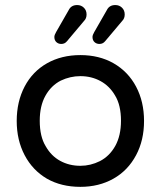

<svg xmlns="http://www.w3.org/2000/svg" viewBox="-20 -726 634 757"><path d="M194.3 -580.1Q194.3 -587.9 201.2 -599.6L251 -686.5Q260.7 -706.1 284.2 -706.1Q299.8 -706.1 310.5 -695.8Q321.3 -685.5 321.3 -668.9Q321.3 -653.3 311.5 -643.6L244.1 -563.5Q235.4 -552.7 221.7 -552.7Q210 -552.7 202.1 -560.1Q194.3 -567.4 194.3 -580.1ZM344.7 -580.1Q344.7 -587.9 351.6 -599.6L401.4 -686.5Q411.1 -706.1 434.6 -706.1Q450.2 -706.1 460.9 -695.8Q471.7 -685.5 471.7 -668.9Q471.7 -653.3 461.9 -643.6L394.5 -563.5Q385.7 -552.7 372.1 -552.7Q360.4 -552.7 352.5 -560.1Q344.7 -567.4 344.7 -580.1ZM165 -21.5Q108.4 -54.7 77.1 -114.3Q45.9 -173.8 45.9 -249Q45.9 -325.2 77.1 -384.8Q108.4 -444.3 165.5 -476.6Q222.7 -508.8 296.9 -508.8Q371.1 -508.8 427.7 -476.6Q485.4 -443.4 516.6 -384.3Q547.9 -325.2 547.9 -249Q547.9 -172.9 516.6 -114.3Q484.4 -53.7 427.2 -21.5Q370.1 10.7 296.9 10.7Q221.7 10.7 165 -21.5ZM374 -90.8Q412.1 -110.4 434.6 -150.9Q457 -191.4 457 -250Q457 -311.5 433.6 -349.6Q412.1 -386.7 376.5 -406.2Q340.8 -425.8 296.9 -425.8Q256.8 -425.8 219.7 -408.2Q181.6 -388.7 159.2 -348.6Q136.7 -308.6 136.7 -250Q136.7 -187.5 160.2 -149.4Q181.6 -111.3 217.3 -91.8Q252.9 -72.3 296.9 -72.3Q336.9 -72.3 374 -90.8Z"/></svg>

Font: FakePearl
Style: Regular
Weight: 400
Version: Version 1.2